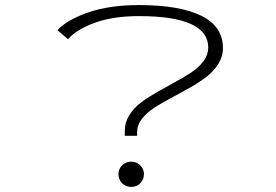

<svg xmlns="http://www.w3.org/2000/svg" viewBox="-20 -726 1090 757"><path d="M472 -190.5V-210.5Q472 -243.5 490.2 -272.5Q508.5 -301.5 537.5 -323Q566.5 -344.5 601.5 -364.2Q636.5 -384 671.5 -403Q706.5 -422 735.5 -441.2Q764.5 -460.5 782.8 -485.5Q801 -510.5 801 -538.5Q801 -662.5 527 -662.5Q426.5 -662.5 354.5 -636.5Q282.5 -610.5 248 -571.5L206.5 -607Q242.5 -647 326.5 -676.5Q410.5 -706 527 -706Q688.5 -706 773.8 -663.8Q859 -621.5 859 -537Q859 -503 840.2 -473.2Q821.5 -443.5 791.8 -421.2Q762 -399 726 -378.8Q690 -358.5 653.8 -339.2Q617.5 -320 587.8 -300.8Q558 -281.5 539.2 -257Q520.5 -232.5 520.5 -205.5V-190.5ZM497.5 11Q476 11 461.5 -3.5Q447 -18 447 -39.5Q447 -60 461.5 -74.2Q476 -88.5 497.5 -88.5Q518.5 -88.5 533 -74.2Q547.5 -60 547.5 -39.5Q547.5 -18 533 -3.5Q518.5 11 497.5 11Z"/></svg>

Font: League Mono Extended UltraLight
Style: Regular
Weight: 200
Width: 9
Designer: Tyler Finck
Foundry: The League of Moveable Type / Tyler Finck
Version: Version 2.210